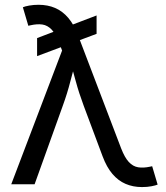

<svg xmlns="http://www.w3.org/2000/svg" viewBox="-20 -759 682 791"><path d="M132.8 -527.8V-602.1L377.9 -695.3V-619.6ZM26.4 0 235.8 -550.8 224.6 -580.1Q210 -619.1 192.9 -637Q175.8 -654.8 154.5 -658Q133.3 -661.1 105.5 -654.8L96.7 -652.8L74.2 -729Q82.5 -732.9 100.6 -736.1Q118.7 -739.3 138.7 -739.3Q176.8 -739.3 207.3 -726.1Q237.8 -712.9 261.5 -685.1Q285.2 -657.2 301.8 -612.8L479 -147.9Q493.7 -109.9 510.7 -91.6Q527.8 -73.2 549.3 -69.8Q570.8 -66.4 598.1 -72.3L606.9 -74.2L629.4 1.5Q621.6 4.9 604.2 8.3Q586.9 11.7 564.9 11.7Q527.8 11.7 497.3 -1.5Q466.8 -14.6 443.1 -42.5Q419.4 -70.3 402.8 -114.7L324.7 -323.7Q305.2 -376 292.2 -424.1Q279.3 -472.2 264.6 -521H296.9Q282.7 -474.1 270 -424.3Q257.3 -374.5 238.8 -323.7L122.6 0Z"/></svg>

Font: Atlassian Sans
Style: Regular
Weight: 400
Designer: Rasmus Andersson
Foundry: Modifications by Atlassian Pty Ltd, manufactured by rsms
Version: Version 4.001;git-9221beed3